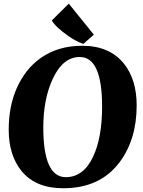

<svg xmlns="http://www.w3.org/2000/svg" viewBox="-20 -1003 772 1033"><path d="M26.9 -304.7Q26.9 -367.2 37.4 -422.4Q47.9 -477.5 69.3 -526.9Q90.8 -576.2 123.3 -618.4Q155.8 -660.6 199.7 -691.4Q293 -756.8 422.4 -756.8Q569.8 -756.8 647.5 -659.7Q715.3 -574.2 715.3 -436Q715.3 -253.4 623.5 -130.4Q519 9.8 319.8 9.8Q172.4 9.8 96.7 -82Q26.9 -167 26.9 -304.7ZM529.3 -430.2Q529.3 -696.3 409.2 -696.3Q317.9 -696.3 263.2 -577.6Q212.9 -468.3 212.9 -316.9Q212.9 -49.8 334 -49.8Q429.7 -49.8 481.4 -161.1Q529.3 -263.2 529.3 -430.2ZM428.2 -766.6Q388.7 -780.8 350.1 -807.6Q278.3 -857.4 258.8 -893.1L350.1 -983.4L484.9 -816.4Z"/></svg>

Font: Merriweather
Style: Heavy Italic
Weight: 900
Italic angle: -7°
Designer: Eben Sorkin
Foundry: Eben Sorkin
Version: Version 1.001